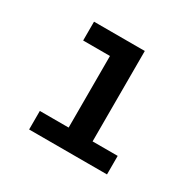

<svg xmlns="http://www.w3.org/2000/svg" viewBox="-96 -783 588 583"><g transform="rotate(30 197.5 -492.0)"><path d="M344 -366V-301H71V-366H172V-617H78V-683H256V-366Z"/></g></svg>

Font: Montserrat Ace
Style: Bold
Weight: 600
Designer: Julieta Ulanovsky
Foundry: Julieta Ulanovsky
Version: Version 1